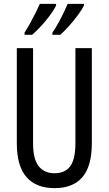

<svg xmlns="http://www.w3.org/2000/svg" viewBox="-20 -963 562 993"><path d="M455 -224Q455 -103 406 -46.5Q357 10 262 10Q167 10 117 -47Q67 -104 67 -223V-714H151V-222Q151 -140 180 -103.5Q209 -67 262 -67Q316 -67 343 -103Q370 -139 370 -223V-714H455ZM414 -934Q403 -912 381.5 -883Q360 -854 335.5 -827Q311 -800 292 -783H251V-794Q266 -816 282 -845Q298 -874 311 -901Q324 -928 330 -943H414ZM270 -934Q253 -900 217.5 -857Q182 -814 146 -783H107V-794Q122 -818 137.5 -846Q153 -874 166 -900.5Q179 -927 186 -943H270Z"/></svg>

Font: Noto Sans Khmer UI ExtraCondensed
Style: Regular
Weight: 400
Width: 2
Designer: Danh Hong and the Monotype Design Team
Foundry: Monotype Imaging Inc.
Version: Version 2.002; ttfautohint (v1.8.4.7-5d5b)